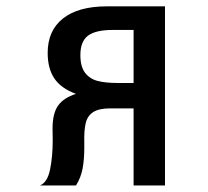

<svg xmlns="http://www.w3.org/2000/svg" viewBox="-20 -570 640 590"><path d="M142 -140 141.5 -175Q141.5 -221.5 158.5 -245.5Q175.5 -269.5 213.5 -281.5Q167.5 -298.5 147 -329Q126.5 -359.5 126.5 -407.5Q126.5 -476 173.5 -513.2Q220.5 -550.5 308.5 -550.5H487V0H390.5V-237H319.5Q284.5 -237 266.8 -225.8Q249 -214.5 243.5 -192.2Q238 -170 239 -131V-114.5Q239 -80 233.8 -52Q228.5 -24 213.5 0H102.5Q125.5 -9 133.8 -48.8Q142 -88.5 142 -140ZM390.5 -315V-478H327Q273.5 -478 250.2 -460.2Q227 -442.5 227 -401Q227 -365 241.5 -346.2Q256 -327.5 280.2 -321.2Q304.5 -315 342 -315Z"/></svg>

Font: JuliaMono Medium
Style: Regular
Weight: 500
Monospace: yes
Designer: cormullion
Foundry: corm
Version: Version 0.054; ttfautohint (v1.8.4)